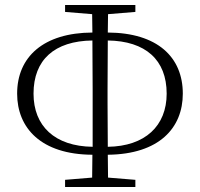

<svg xmlns="http://www.w3.org/2000/svg" viewBox="-20 -753 806 773"><path d="M242 0H525V-29L415 -38L414 -130C621 -132 716 -238 716 -376C716 -523 614 -621 414 -622L415 -696L525 -705V-733H242V-705L351 -696L352 -622C155 -621 49 -524 49 -376C49 -238 145 -131 352 -130L351 -38L242 -29ZM353 -162C200 -164 115 -246 115 -376C115 -512 199 -588 352 -590L353 -393V-336ZM414 -590C566 -588 651 -512 651 -376C651 -246 564 -164 414 -162L413 -336V-395Z"/></svg>

Font: Noto Serif CJK HK ExtraLight
Style: Regular
Weight: 200
Designer: Ryoko NISHIZUKA 西塚涼子 (kana & ideographs); Frank Grießhammer (Latin, Greek & Cyrillic); Wenlong ZHANG 张文龙 (bopomofo); San
Foundry: Adobe
Version: Version 2.001;hotconv 1.1.0;makeotfexe 2.6.0